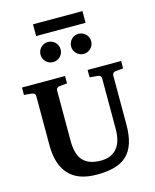

<svg xmlns="http://www.w3.org/2000/svg" viewBox="-151 -1158 1031 1274"><g transform="rotate(-15 364.5 -520.5)"><path d="M649.9 -615.2Q641.6 -614.3 634.8 -608.4Q627.9 -602.5 627.9 -592.8V-253.9Q627.9 -180.2 611.3 -128.7Q594.7 -77.1 561 -44.9Q527.3 -12.7 475.8 1.7Q424.3 16.1 354 16.1Q225.1 16.1 162.1 -53Q99.1 -122.1 99.1 -253.9V-592.8Q99.1 -602.5 92 -608.4Q85 -614.3 76.2 -615.2L22 -620.1V-670.9H317.9V-620.1L264.2 -615.2Q255.9 -614.3 249 -608.4Q242.2 -602.5 242.2 -592.8V-246.1Q242.2 -152.3 281.7 -109.6Q321.3 -66.9 403.8 -66.9Q443.4 -66.9 471.2 -79.8Q499 -92.8 517.1 -116.2Q535.2 -139.6 543.5 -172.6Q551.8 -205.6 551.8 -246.1V-592.8Q551.8 -602.5 545.4 -608.4Q539.1 -614.3 529.8 -615.2L473.1 -620.1V-670.9H703.1V-620.1ZM335.4 -849.1Q335.4 -835 330.1 -822.5Q324.7 -810.1 315.2 -800.5Q305.7 -791 293 -785.6Q280.3 -780.3 266.1 -780.3Q252 -780.3 239.3 -785.6Q226.6 -791 217.3 -800.5Q208 -810.1 202.6 -822.5Q197.3 -835 197.3 -849.1Q197.3 -863.3 202.6 -876Q208 -888.7 217.3 -898.2Q226.6 -907.7 239.3 -913.1Q252 -918.5 266.1 -918.5Q280.3 -918.5 293 -913.1Q305.7 -907.7 315.2 -898.2Q324.7 -888.7 330.1 -876Q335.4 -863.3 335.4 -849.1ZM545.4 -849.1Q545.4 -835 540 -822.5Q534.7 -810.1 525.1 -800.5Q515.6 -791 502.9 -785.6Q490.2 -780.3 476.1 -780.3Q461.9 -780.3 449.5 -785.6Q437 -791 427.5 -800.5Q418 -810.1 412.6 -822.5Q407.2 -835 407.2 -849.1Q407.2 -863.3 412.6 -876Q418 -888.7 427.5 -898.2Q437 -907.7 449.5 -913.1Q461.9 -918.5 476.1 -918.5Q490.2 -918.5 502.9 -913.1Q515.6 -907.7 525.1 -898.2Q534.7 -888.7 540 -876Q545.4 -863.3 545.4 -849.1ZM201.2 -976.6V-1057.1H541V-976.6Z"/></g></svg>

Font: Charis SIL
Style: Bold
Weight: 700
Foundry: SIL International
Version: Version 4.112